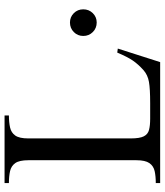

<svg xmlns="http://www.w3.org/2000/svg" viewBox="38 -740 702 817"><g transform="rotate(-90 388.5 -331.0)"><path d="M590.8 -180.2 533.2 0H18.6V-18.6Q47.4 -18.6 69.3 -23.4Q91.3 -28.3 103.5 -45.9Q115.7 -63.5 115.7 -101.1V-561Q115.7 -599.1 103.5 -616.5Q91.3 -633.8 69.3 -638.7Q47.4 -643.6 18.6 -643.6V-662.1H306.2V-643.6Q277.3 -643.6 255.1 -638.7Q232.9 -633.8 220.7 -616.5Q208.5 -599.1 208.5 -561V-125Q208.5 -87.4 217.3 -69.8Q226.1 -52.2 244.6 -47.4Q263.2 -42.5 292 -42.5H358.9Q418.9 -42.5 448.7 -47.6Q478.5 -52.7 499.5 -71.3Q523.9 -93.3 539.6 -116Q555.2 -138.7 573.7 -182.6ZM757.8 -327.1Q757.8 -303.2 741.5 -286.6Q725.1 -270 701.7 -270Q677.7 -270 661.1 -286.6Q644.5 -303.2 644.5 -327.1Q644.5 -351.1 661.1 -367.4Q677.7 -383.8 701.7 -383.8Q725.1 -383.8 741.5 -367.4Q757.8 -351.1 757.8 -327.1Z"/></g></svg>

Font: BabelStone Roman
Style: Regular
Weight: 400
Designer: Walt Agee, Victor Gaultney, Peter Martin, Debbi Hosken, Becca Hirsbrunner (SIL); Andrew West (BabelStone)
Foundry: BabelStone
Version: Version 16.000